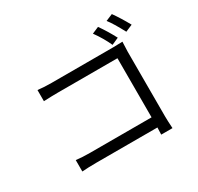

<svg xmlns="http://www.w3.org/2000/svg" viewBox="-184 -1072 1367 1328"><g transform="rotate(-30 500.0 -407.5)"><path d="M734 -825Q777 -764 815 -692L759 -667Q729 -734 680 -802ZM861 -854Q903 -795 943 -722L887 -698Q838 -790 806 -831ZM153 -656Q202 -650 262 -650H754Q789 -650 829 -652Q826 -583 826 -574V-58Q826 -25 830 39H740Q740 31 742 -17H253Q194 -17 140 -13V-104Q190 -98 251 -98H742V-570H263Q222 -570 153 -567Z"/></g></svg>

Font: Swei Fan Sans CJK TC
Style: Regular
Weight: 400
Version: Version 2.130